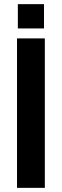

<svg xmlns="http://www.w3.org/2000/svg" viewBox="-20 -905 298 925"><path d="M62 0H196V-720H62ZM66 -768H192V-885H66Z"/></svg>

Font: Aspekta 600
Style: Regular
Weight: 600
Designer: Ivo Dolenc
Version: Version 2.100